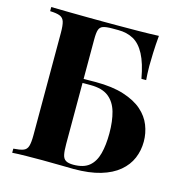

<svg xmlns="http://www.w3.org/2000/svg" viewBox="-105 -804 858 901"><g transform="rotate(15 324.0 -354.0)"><path d="M557 -708Q553 -664 551.5 -623Q550 -582 550 -560Q550 -540 551 -522Q552 -504 553 -492H530Q517 -565 494.5 -607.5Q472 -650 440 -667.5Q408 -685 366 -685H337Q307 -685 292.5 -680Q278 -675 273 -660.5Q268 -646 268 -614V-106Q268 -72 272 -53.5Q276 -35 288.5 -27.5Q301 -20 325 -20Q375 -20 402 -42.5Q429 -65 440 -107Q451 -149 451 -206Q451 -265 438.5 -309Q426 -353 395 -377.5Q364 -402 307 -402Q293 -402 273.5 -402Q254 -402 235.5 -401.5Q217 -401 203 -401V-421Q237 -421 270.5 -421.5Q304 -422 327 -422Q408 -422 464 -404Q520 -386 553.5 -356.5Q587 -327 602 -289Q617 -251 617 -210Q617 -167 601 -129Q585 -91 550.5 -62Q516 -33 462 -17Q408 -1 332 -1Q307 -1 271 -2Q235 -3 180 -3Q144 -3 101.5 -2.5Q59 -2 34 0V-20Q65 -22 81.5 -28Q98 -34 103.5 -52Q109 -70 109 -106V-602Q109 -639 103.5 -656.5Q98 -674 82 -680.5Q66 -687 34 -688V-708Q75 -707 121 -706.5Q167 -706 212 -705.5Q257 -705 296 -705Q335 -705 360 -705Q403 -705 458 -705.5Q513 -706 557 -708Z"/></g></svg>

Font: Playfair Display
Style: Bold
Weight: 700
Designer: Claus Eggers Sørensen
Foundry: Claus Eggers Sørensen
Version: Version 1.203